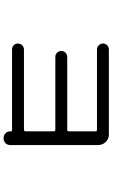

<svg xmlns="http://www.w3.org/2000/svg" viewBox="195 -788 610 1040"><g transform="rotate(90 500.0 -268.0)"><path d="M682.6 -92.8Q690.4 -92.8 691.4 -100.6V-253.9Q691.4 -262.7 682.6 -262.7H288.1Q274.4 -262.7 265.1 -272.5Q255.9 -282.2 255.9 -294.9Q255.9 -307.6 265.1 -317.4Q274.4 -327.1 288.1 -327.1H682.6Q690.4 -327.1 691.4 -335.9V-480.5Q691.4 -488.3 682.6 -488.3H248Q235.4 -488.3 225.6 -497.6Q215.8 -506.8 215.8 -521.5Q215.8 -534.2 225.1 -543.5Q234.4 -552.7 248 -552.7H709Q732.4 -552.7 749 -535.6Q765.6 -518.6 765.6 -496.1V-18.6Q765.6 -2.9 755.4 7.3Q745.1 17.6 729 17.6Q712.9 17.6 702.1 7.3Q691.4 -2.9 691.4 -18.6V-22.5Q691.4 -28.3 684.6 -28.3H248Q234.4 -28.3 225.1 -37.1Q215.8 -45.9 215.8 -60.1Q215.8 -74.2 225.6 -83.5Q235.4 -92.8 248 -92.8Z"/></g></svg>

Font: Rounded Mgen+ 2m regular
Style: Regular
Weight: 400
Designer: [Source Han Sans]
Ryoko NISHIZUKA  (kana & ideographs); Paul D. Hunt (Latin, Greek & Cyrillic); Wenlong ZHANG  (bopomofo
Version: Version 1.059.20150602